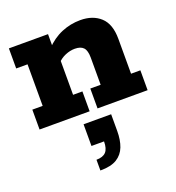

<svg xmlns="http://www.w3.org/2000/svg" viewBox="-126 -514 817 890"><g transform="rotate(-20 282.5 -68.5)"><path d="M18 0V-98H69V-303H13V-402H206V-337L193 -335Q231 -375 275.5 -393.5Q320 -412 368 -412Q430 -412 467.5 -377.5Q505 -343 505 -270V-98H551V0H304V-98H355V-232Q355 -267 341.5 -281.5Q328 -296 299 -296Q276 -296 252 -286Q228 -276 209 -255L219 -290V-98H265V0ZM218 275V222Q250 222 265 206Q280 190 280 154H218V47H354V129Q354 174 341.5 206.5Q329 239 300 257Q271 275 218 275Z"/></g></svg>

Font: Rokkitt SemiBold ExtraBold
Style: Regular
Weight: 800
Version: Version 3.103